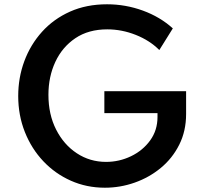

<svg xmlns="http://www.w3.org/2000/svg" viewBox="-20 -860 949 896"><path d="M469.5 16Q541 16 608.5 -7.8Q676 -31.5 730.2 -76.2Q784.5 -121 816.5 -184.8Q848.5 -248.5 848.5 -328V-434.5H467V-332H715V-314Q715 -252 680.8 -204.8Q646.5 -157.5 591.5 -131Q536.5 -104.5 475 -104.5Q399.5 -104.5 338.5 -144.8Q277.5 -185 241.8 -255.5Q206 -326 206 -417.5Q206 -502 238.2 -571.2Q270.5 -640.5 331.8 -681.8Q393 -723 480.5 -723Q548.5 -723 613.5 -697.2Q678.5 -671.5 723.5 -626.5L786.5 -727.5Q727.5 -781 646.8 -810.5Q566 -840 479.5 -840Q383.5 -840 306.8 -805.8Q230 -771.5 176 -711.5Q122 -651.5 93.5 -574.5Q65 -497.5 65 -412Q65 -322 96 -244Q127 -166 182 -107.8Q237 -49.5 310.5 -16.8Q384 16 469.5 16Z"/></svg>

Font: Spartan SemiBold
Style: Regular
Weight: 600
Designer: Matt Bailey, Mirko Velimirovic
Foundry: Matt Bailey
Version: Version 1.003; ttfautohint (v1.8.3)